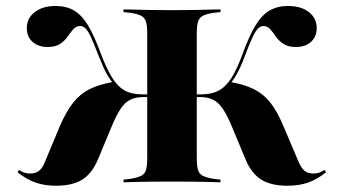

<svg xmlns="http://www.w3.org/2000/svg" viewBox="-20 -602 1134 634"><path d="M165.3 11.3Q126.6 11.3 97.2 0.8Q67.7 -9.7 37.9 -33.1L42.7 -41.1Q50.8 -35.5 59.7 -32.3Q68.5 -29 79 -29Q97.6 -29 109.3 -38.3Q121 -47.6 129.8 -71L179 -188.7Q199.2 -234.7 221.8 -263.3Q244.4 -291.9 275.8 -307.7Q307.3 -323.4 354.8 -331.5V-325Q345.2 -337.1 337.1 -350Q329 -362.9 321.4 -380.2Q313.7 -397.6 304 -421.8Q288.7 -462.1 279 -481.9Q269.4 -501.6 261.7 -508.9Q254 -516.1 244.4 -516.1Q231.5 -516.1 222.2 -505.6Q212.9 -495.2 203.2 -481Q193.5 -466.9 178.2 -456.9Q162.9 -446.8 137.1 -446.8Q106.5 -446.8 87.5 -463.7Q68.5 -480.6 68.5 -508.9Q68.5 -541.9 94.8 -562.1Q121 -582.3 163.7 -582.3Q198.4 -582.3 223.8 -567.7Q249.2 -553.2 270.2 -519Q291.1 -484.7 312.9 -425Q330.6 -378.2 348.8 -348Q366.9 -317.7 390.3 -304Q413.7 -290.3 450.8 -290.3H476.6V-281.5H454Q429 -281.5 410.9 -273Q392.7 -264.5 378.2 -242.7Q363.7 -221 347.6 -181.5L303.2 -75Q283.9 -29 251.6 -8.9Q219.4 11.3 165.3 11.3ZM929 11.3Q875 11.3 842.7 -8.9Q810.5 -29 791.1 -75L746.8 -181.5Q730.6 -221 715.7 -242.7Q700.8 -264.5 683.1 -273Q665.3 -281.5 640.3 -281.5H617.7V-290.3H643.5Q679.8 -290.3 704 -304Q728.2 -317.7 746.4 -348Q764.5 -378.2 781.5 -425Q803.2 -484.7 824.2 -519Q845.2 -553.2 871 -567.7Q896.8 -582.3 930.6 -582.3Q974.2 -582.3 1000 -562.1Q1025.8 -541.9 1025.8 -508.9Q1025.8 -480.6 1006.9 -463.7Q987.9 -446.8 957.3 -446.8Q931.5 -446.8 916.1 -456.9Q900.8 -466.9 891.1 -481Q881.5 -495.2 872.2 -505.6Q862.9 -516.1 850 -516.1Q841.1 -516.1 833.1 -508.9Q825 -501.6 815.3 -481.9Q805.6 -462.1 790.3 -421.8Q781.5 -397.6 773.4 -380.2Q765.3 -362.9 757.7 -350Q750 -337.1 739.5 -325V-331.5Q786.3 -323.4 818.1 -307.7Q850 -291.9 872.6 -263.3Q895.2 -234.7 914.5 -188.7L964.5 -71Q974.2 -47.6 985.5 -38.3Q996.8 -29 1015.3 -29Q1025.8 -29 1034.7 -32.3Q1043.5 -35.5 1051.6 -41.1L1056.5 -33.1Q1027.4 -9.7 997.6 0.8Q967.7 11.3 929 11.3ZM536.3 -2.4Q505.6 -2.4 477.4 -2Q449.2 -1.6 426.2 -1.2Q403.2 -0.8 387.9 0V-8.9L409.7 -11.3Q433.1 -15.3 445.2 -21Q457.3 -26.6 461.7 -39.5Q466.1 -52.4 466.1 -78.2V-492.7Q466.1 -518.5 461.7 -531.5Q457.3 -544.4 445.2 -550.4Q433.1 -556.5 409.7 -559.7L387.9 -562.1V-571Q403.2 -571 426.2 -570.2Q449.2 -569.4 477.4 -569Q505.6 -568.5 536.3 -568.5H547.6H559.7Q591.1 -568.5 619 -569Q646.8 -569.4 669.8 -570.2Q692.7 -571 708.1 -571V-562.1L686.3 -559.7Q662.9 -556.5 650.8 -550.4Q638.7 -544.4 634.3 -531.5Q629.8 -518.5 629.8 -492.7V-78.2Q629.8 -52.4 634.3 -39.5Q638.7 -26.6 650.8 -21Q662.9 -15.3 686.3 -11.3L708.1 -8.9V0Q692.7 -0.8 669.8 -1.2Q646.8 -1.6 619 -2Q591.1 -2.4 559.7 -2.4H547.6Z"/></svg>

Font: Playfair 144pt SemiExpanded Black
Style: Regular
Weight: 900
Width: 6
Designer: Claus Eggers Sørensen
Foundry: Claus Eggers Sørensen
Version: Version 2.203